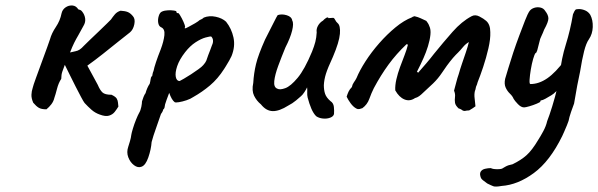

<svg xmlns="http://www.w3.org/2000/svg" viewBox="-20 -425 2178 699"><path d="M343 -8Q326 -14 313 -25.5Q300 -37 288 -50Q284 -55 275 -72Q266 -89 255 -110.5Q244 -132 233.5 -153.5Q223 -175 216 -189Q211 -176 207 -164.5Q203 -153 203 -138Q193 -123 187.5 -101.5Q182 -80 178 -69Q175 -56 167 -45.5Q159 -35 149 -27Q131 -27 121.5 -32.5Q112 -38 101 -51Q94 -67 94.5 -80Q95 -93 99 -105Q101 -114 110.5 -140Q120 -166 131.5 -197.5Q143 -229 152 -253.5Q161 -278 162 -282Q168 -304 183.5 -327Q199 -350 204 -376Q207 -390 218.5 -398Q230 -406 243.5 -405Q257 -404 265 -391Q269 -390 272.5 -388.5Q276 -387 279 -383Q288 -372 290 -358Q292 -344 284 -331Q273 -310 265 -296.5Q257 -283 250 -269Q243 -255 235 -234Q247 -237 255 -238.5Q263 -240 270 -244.5Q277 -249 286 -259Q292 -265 307 -279.5Q322 -294 339.5 -310.5Q357 -327 370 -340Q383 -353 384 -354Q390 -363 398 -372.5Q406 -382 419 -386Q436 -385 445.5 -381Q455 -377 464 -366Q473 -356 469 -336.5Q465 -317 453 -307Q436 -294 410 -273Q384 -252 355 -229Q326 -206 298 -186Q310 -165 319.5 -146.5Q329 -128 336 -116Q344 -97 353 -88.5Q362 -80 386 -80Q401 -73 405 -66Q409 -59 409.5 -51.5Q410 -44 411 -37Q405 -27 397.5 -17.5Q390 -8 377 -4Q364 0 343 -8Z M495 182Q482 187 468 176.5Q454 166 447 147.5Q440 129 447 109Q449 103 453 89.5Q457 76 458 66Q459 59 464 42.5Q469 26 475.5 10Q482 -6 486 -13Q492 -23 494.5 -36Q497 -49 497 -56Q499 -63 502.5 -72Q506 -81 510 -86Q512 -94 516 -103.5Q520 -113 525 -120Q527 -127 528.5 -137Q530 -147 534 -148Q535 -152 535.5 -156Q536 -160 539 -167Q541 -178 548 -199Q555 -220 565 -245Q576 -274 578.5 -297Q581 -320 566 -326Q558 -330 556 -342Q554 -354 558 -367Q562 -380 570 -383Q579 -387 591.5 -387.5Q604 -388 613.5 -386.5Q623 -385 622 -383Q622 -378 627 -377Q629 -380 635.5 -369.5Q642 -359 648 -345.5Q654 -332 654 -327Q652 -323 652 -322.5Q652 -322 656 -322Q656 -322 667 -327.5Q678 -333 690.5 -340.5Q703 -348 707 -352Q707 -352 712.5 -354.5Q718 -357 722 -361Q742 -369 765.5 -364Q789 -359 803 -346Q823 -321 830 -288.5Q837 -256 823 -221Q821 -216 814.5 -204.5Q808 -193 802 -183.5Q796 -174 796 -174Q773 -138 744.5 -114Q716 -90 684 -72Q674 -65 659 -60Q644 -55 631.5 -53Q619 -51 616 -53Q605 -61 596 -87Q591 -74 586.5 -61.5Q582 -49 581 -45Q580 -38 579 -33.5Q578 -29 574 -26Q574 -26 573 -22Q572 -18 566 -10Q556 19 549.5 37.5Q543 56 539 68Q535 80 532 92Q530 119 520 148Q510 177 495 182ZM634 -130Q638 -132 649.5 -138.5Q661 -145 675.5 -154.5Q690 -164 702.5 -173Q715 -182 720 -188Q728 -197 731 -204Q734 -211 738 -224Q741 -232 745 -242Q749 -252 752 -261Q756 -269 755.5 -277.5Q755 -286 749 -292Q745 -293 728.5 -288.5Q712 -284 692 -271Q672 -258 654 -235Q633 -208 625 -184Q617 -160 620 -145Q623 -130 634 -130Z M1131 -2Q1121 -12 1113.5 -29.5Q1106 -47 1100 -70Q1098 -78 1098.5 -89.5Q1099 -101 1098 -107Q1095 -100 1088.5 -90Q1082 -80 1076 -75Q1072 -71 1058 -59.5Q1044 -48 1030 -41Q997 -20 973 -20.5Q949 -21 930 -45Q914 -58 905 -76.5Q896 -95 902 -123Q904 -158 912 -191.5Q920 -225 945 -281Q966 -322 977 -344Q988 -366 991 -370Q1006 -375 1024 -369.5Q1042 -364 1044 -350Q1050 -340 1043.5 -313.5Q1037 -287 1019 -252Q1005 -218 993 -185.5Q981 -153 978.5 -130Q976 -107 990 -102Q999 -97 1018.5 -104Q1038 -111 1063.5 -141.5Q1089 -172 1116 -237Q1124 -257 1128 -272.5Q1132 -288 1133 -307Q1131 -319 1137.5 -331Q1144 -343 1156 -350Q1160 -355 1167 -359.5Q1174 -364 1176 -359L1192 -360Q1196 -361 1200 -353Q1204 -345 1209 -341Q1220 -332 1217.5 -302Q1215 -272 1192 -218Q1173 -177 1166.5 -156Q1160 -135 1159 -115Q1159 -97 1163.5 -83.5Q1168 -70 1183 -57Q1194 -50 1195.5 -36Q1197 -22 1196 -10Q1194 -1 1182 3.5Q1170 8 1155.5 6.5Q1141 5 1131 -2Z M1664 -23Q1662 -25 1657 -27.5Q1652 -30 1650 -30Q1638 -41 1636.5 -51Q1635 -61 1636.5 -72Q1638 -83 1633 -95Q1637 -109 1641 -125Q1645 -141 1650 -155Q1655 -173 1662 -193.5Q1669 -214 1676 -234.5Q1683 -255 1687 -272Q1675 -265 1665.5 -253.5Q1656 -242 1648 -234Q1644 -230 1639 -225Q1634 -220 1629 -214Q1618 -201 1607 -186Q1596 -171 1589 -160Q1575 -139 1557 -121.5Q1539 -104 1520 -87Q1513 -80 1506 -75Q1499 -70 1491 -68Q1472 -55 1452.5 -63Q1433 -71 1419 -96Q1418 -114 1423 -136Q1428 -158 1436.5 -181Q1445 -204 1453 -224.5Q1461 -245 1465 -262Q1464 -263 1463 -263.5Q1462 -264 1460 -264Q1423 -229 1394.5 -190Q1366 -151 1341 -104Q1332 -86 1324.5 -65Q1317 -44 1299 -31Q1298 -31 1297 -30.5Q1296 -30 1295 -30Q1294 -30 1292 -29Q1290 -28 1287 -28Q1282 -27 1277 -30Q1266 -36 1256.5 -49Q1247 -62 1242 -73Q1245 -83 1249 -91.5Q1253 -100 1261 -108Q1263 -118 1268.5 -125.5Q1274 -133 1278 -141Q1289 -168 1310.5 -201.5Q1332 -235 1360.5 -267.5Q1389 -300 1420 -325.5Q1451 -351 1480 -362Q1482 -364 1484.5 -364.5Q1487 -365 1489 -366Q1502 -363 1511.5 -358.5Q1521 -354 1532 -349Q1535 -345 1538 -340.5Q1541 -336 1543 -330Q1549 -318 1547 -298.5Q1545 -279 1538 -256.5Q1531 -234 1522 -214Q1517 -203 1510.5 -189Q1504 -175 1498 -164Q1500 -163 1500.5 -162Q1501 -161 1502 -160Q1517 -177 1532 -194.5Q1547 -212 1560 -229Q1594 -271 1627.5 -309Q1661 -347 1697 -366Q1710 -373 1725.5 -365Q1741 -357 1750 -349Q1765 -336 1765 -308Q1766 -283 1758 -248.5Q1750 -214 1739 -181Q1728 -148 1719 -126Q1718 -121 1716.5 -117.5Q1715 -114 1713 -109Q1712 -106 1711.5 -102Q1711 -98 1709 -94Q1706 -81 1708 -66.5Q1710 -52 1711 -38Q1702 -31 1688 -23Q1684 -23 1680 -22.5Q1676 -22 1672 -21Q1670 -21 1668 -21.5Q1666 -22 1664 -23Z M1806 252Q1784 256 1776 253Q1768 250 1754 243Q1743 235 1738 231Q1733 227 1731 223Q1725 208 1730 200Q1735 192 1746 189.5Q1757 187 1767 187Q1774 191 1790.5 191Q1807 191 1811 187Q1811 187 1820.5 181.5Q1830 176 1846 173Q1877 158 1897 140Q1917 122 1939 85Q1948 71 1958 52.5Q1968 34 1972 16Q1980 -4 1990.5 -38Q2001 -72 2009 -105.5Q2017 -139 2018 -156Q2024 -212 2040 -263Q2056 -314 2066 -373Q2072 -387 2075 -389.5Q2078 -392 2088 -392Q2099 -392 2110.5 -387Q2122 -382 2129 -371Q2139 -352 2138 -326.5Q2137 -301 2124 -282Q2114 -268 2106.5 -238.5Q2099 -209 2092 -165Q2087 -143 2081.5 -113.5Q2076 -84 2070 -48Q2066 -38 2059 -17.5Q2052 3 2050 15Q2049 19 2044 31Q2039 43 2034 54.5Q2029 66 2027 70Q1982 162 1923.5 205Q1865 248 1806 252ZM1888 -34Q1877 -34 1865.5 -46Q1854 -58 1850 -65Q1846 -75 1836.5 -84Q1827 -93 1821 -106Q1815 -119 1819 -138Q1823 -151 1830.5 -176.5Q1838 -202 1848.5 -233.5Q1859 -265 1870.5 -295.5Q1882 -326 1891.5 -350.5Q1901 -375 1908 -385Q1914 -393 1925 -396.5Q1936 -400 1947.5 -397.5Q1959 -395 1965 -385Q1976 -371 1976.5 -358.5Q1977 -346 1961 -317Q1957 -306 1951 -293.5Q1945 -281 1945 -277Q1944 -275 1941.5 -263.5Q1939 -252 1936 -242Q1933 -232 1930 -232Q1926 -228 1921 -210.5Q1916 -193 1912.5 -172Q1909 -151 1908 -135Q1907 -119 1911 -119Q1942 -119 1972.5 -140Q2003 -161 2037 -207L2049 -121Q2035 -114 2023 -106.5Q2011 -99 2001 -89Q1998 -85 1987 -78Q1976 -71 1965.5 -65.5Q1955 -60 1952 -60Q1952 -60 1949.5 -59.5Q1947 -59 1947 -55Q1947 -53 1934 -47.5Q1921 -42 1907 -38Q1893 -34 1888 -34Z"/></svg>

Font: Caveat SemiBold
Style: Regular
Weight: 600
Designer: Pablo Impallari
Foundry: Pablo Impallari
Version: Version 2.000